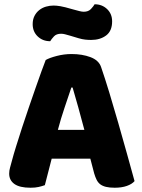

<svg xmlns="http://www.w3.org/2000/svg" viewBox="-20 -869 667 899"><path d="M194 -588Q211 -598 245.5 -607Q280 -616 315 -616Q365 -616 403.5 -601.5Q442 -587 453 -556Q471 -504 492 -435Q513 -366 534 -292.5Q555 -219 575 -147.5Q595 -76 610 -21Q598 -7 574 1.5Q550 10 517 10Q493 10 476.5 6Q460 2 449.5 -6Q439 -14 432.5 -27Q426 -40 421 -57L403 -126H222Q214 -96 206 -64Q198 -32 190 -2Q176 3 160.5 6.5Q145 10 123 10Q72 10 47.5 -7.5Q23 -25 23 -56Q23 -70 27 -84Q31 -98 36 -117Q43 -144 55.5 -184Q68 -224 83 -270.5Q98 -317 115 -366Q132 -415 147 -458.5Q162 -502 174.5 -536Q187 -570 194 -588ZM314 -459Q300 -417 282.5 -365.5Q265 -314 251 -261H375Q361 -315 346.5 -366.5Q332 -418 320 -459ZM322 -825Q340 -820 352 -817Q364 -814 372 -814Q394 -814 406 -827Q418 -840 423 -849Q458 -849 481.5 -826.5Q505 -804 505 -769Q505 -724 477 -703Q449 -682 407 -682Q393 -682 379 -683.5Q365 -685 348 -690L308 -702Q294 -706 284.5 -708.5Q275 -711 266 -711Q244 -711 232.5 -698.5Q221 -686 215 -676Q180 -676 156.5 -698.5Q133 -721 133 -756Q133 -778 141.5 -794.5Q150 -811 164 -822Q178 -833 195.5 -838Q213 -843 231 -843Q244 -843 262.5 -840Q281 -837 322 -825Z"/></svg>

Font: Baloo Thambi
Style: Regular
Weight: 400
Designer: Aadarsh Rajan and Ek Type
Foundry: Ek Type
Version: Version 1.100;PS 1.000;hotconv 1.0.88;makeotf.lib2.5.647800;